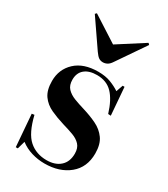

<svg xmlns="http://www.w3.org/2000/svg" viewBox="-196 -876 858 981"><g transform="rotate(30 232.5 -385.5)"><path d="M62 15 47 -174 62 -176Q85 -80 127 -43Q169 -6 231 -6Q281 -6 310.5 -32.5Q340 -59 340 -107Q340 -140 323 -158.5Q306 -177 277.5 -187.5Q249 -198 214 -208Q171 -221 134 -238Q97 -255 75 -286Q53 -317 53 -371Q53 -440 101 -485Q149 -530 235 -530Q278 -530 309 -518Q340 -506 364 -490L378 -530H389L402 -367L386 -368Q364 -440 329.5 -476Q295 -512 238 -512Q192 -512 166 -490.5Q140 -469 140 -429Q140 -396 157.5 -377.5Q175 -359 203.5 -348Q232 -337 266 -327Q309 -314 346.5 -296Q384 -278 407 -246Q430 -214 430 -160Q430 -78 374 -32Q318 14 230 14Q191 14 154 3Q117 -8 87 -31L74 15ZM230 -583Q216 -583 205.5 -590Q195 -597 181 -617L71 -777L79 -785L230 -688L383 -786L391 -778L278 -613Q267 -596 255 -589.5Q243 -583 230 -583Z"/></g></svg>

Font: Literata 72pt SemiBold
Style: Regular
Weight: 600
Designer: Latin by Veronika Burian and Jose Scaglione. Greek by Irene Vlachou. Cyrillic by Vera Evstafieva.
Foundry: TypeTogether
Version: Version 3.002